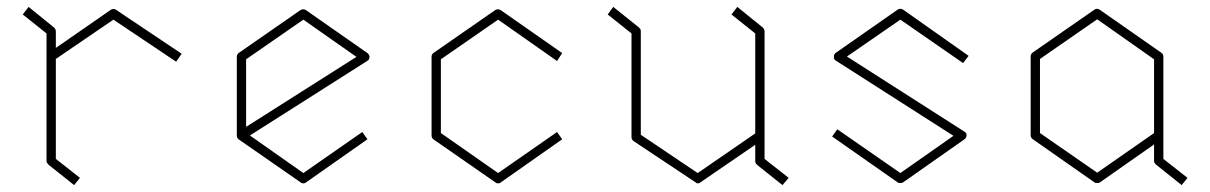

<svg xmlns="http://www.w3.org/2000/svg" viewBox="-20 -579 3511 557"><path d="M302 -551Q309 -555 316 -551L507 -423L491 -400L309 -522L142 -408V-118L212 -63L195 -42L121 -101Q115 -107 115 -111V-482L46 -537L63 -559L137 -499Q142 -494 142 -488V-440Z M1046 -425Q1052 -420 1052 -414Q1052 -406 1045 -402L705 -186L860 -77L1031 -196L1046 -175L868 -50Q865 -47 860 -47Q855 -47 852 -50L672 -175Q667 -179 667 -186V-414Q667 -421 672 -425L852 -550Q859 -554 867 -550ZM694 -211 1014 -414 860 -522 694 -407Z M1596 -402 1425 -522 1259 -407V-193L1425 -77L1596 -196L1611 -175L1433 -50Q1430 -47 1425 -47Q1420 -47 1417 -50L1237 -175Q1232 -179 1232 -186V-414Q1232 -421 1237 -425L1417 -550Q1424 -554 1432 -550L1611 -425Z M2198 -488V-118L2268 -63L2250 -42L2176 -101Q2171 -106 2171 -111V-159L2012 -50Q2009 -47 2004 -47Q2001 -47 1998 -50L1819 -169Q1812 -174 1812 -181V-482L1743 -537L1759 -559L1834 -499Q1839 -494 1839 -489V-188L2004 -77L2171 -192V-482L2102 -537L2119 -559L2193 -499Q2198 -494 2198 -488Z M2774 -396 2592 -522 2437 -415 2778 -197Q2784 -194 2784 -186Q2784 -180 2778 -175L2600 -50Q2598 -48 2592 -48Q2586 -48 2584 -50L2394 -183L2409 -204L2592 -77L2746 -185L2405 -403Q2399 -406 2399 -414Q2399 -422 2405 -426L2584 -551Q2592 -556 2600 -551L2790 -417Z M3355 -414V-118L3425 -63L3408 -42L3333 -102Q3328 -107 3328 -111V-160L3171 -50Q3169 -48 3163 -48Q3157 -48 3155 -50L2975 -176Q2970 -180 2970 -187V-415Q2970 -422 2975 -426L3155 -551Q3162 -556 3170 -551L3349 -426Q3355 -422 3355 -414ZM3328 -193V-407L3163 -523L2997 -408V-193L3163 -78Z"/></svg>

Font: Envoyer
Style: Regular
Weight: 400
Version: Version 0.1